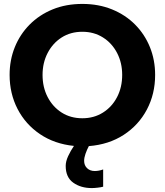

<svg xmlns="http://www.w3.org/2000/svg" viewBox="-20 -733 839 979"><path d="M448 226Q392 226 353.5 198.5Q315 171 315 113Q315 90 327.5 63Q340 36 357 11Q258 1 184 -49Q110 -99 69.5 -177.5Q29 -256 29 -351Q29 -427 55.5 -492.5Q82 -558 131 -607.5Q180 -657 248 -685Q316 -713 400 -713Q483 -713 551.5 -685Q620 -657 669 -607.5Q718 -558 744.5 -492.5Q771 -427 771 -351Q771 -254 729 -174.5Q687 -95 611 -45.5Q535 4 433 12Q423 31 416 51Q409 71 409 87Q409 110 424 124.5Q439 139 463 139Q484 139 506 131V219Q495 222 477.5 224Q460 226 448 226ZM400 -130Q459 -130 505 -159Q551 -188 577 -238Q603 -288 603 -351Q603 -413 577 -463Q551 -513 505 -542Q459 -571 400 -571Q340 -571 294.5 -542Q249 -513 223 -463Q197 -413 197 -351Q197 -288 223 -238Q249 -188 294.5 -159Q340 -130 400 -130Z"/></svg>

Font: MuseoModerno
Style: Bold
Weight: 700
Designer: Pablo Cosgaya, Héctor Gatti, Marcela Romero, and the Authors of The MuseoModerno Project.
Foundry: Omnibus-Type Team
Version: Version 1.001